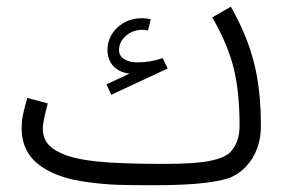

<svg xmlns="http://www.w3.org/2000/svg" viewBox="-20 -547 834 567"><path d="M687.5 -175.3Q687.5 -278.3 669.2 -349.1Q650.9 -419.9 606.9 -495.6L661.6 -527.3Q708 -446.3 729.2 -365.2Q750.5 -284.2 750.5 -175.3Q750.5 -102.1 706.1 -54.7Q687.5 -35.2 663.8 -24.4Q640.1 -13.7 584 -6.8Q527.8 0 432.1 0Q366.7 0 328.4 -1.2Q290 -2.4 241.2 -8.8Q192.4 -15.1 158.2 -27.3Q99.6 -48.3 71.8 -83Q43.9 -117.7 43.9 -168.9Q43.9 -178.7 44.7 -187.5Q45.4 -196.3 47.6 -206.3Q49.8 -216.3 51 -221.9Q52.2 -227.5 55.7 -240.2Q59.1 -252.9 60.5 -257.8L121.1 -241.7Q106.4 -186.5 106.4 -168.5Q106.4 -136.7 124.8 -118.2Q143.1 -99.6 178.2 -87.4Q222.2 -72.8 291.7 -67.9Q361.3 -63 464.4 -63Q556.6 -63 600.6 -72Q644.5 -81.1 660.2 -97.7Q687.5 -127 687.5 -175.3ZM460.4 -375.5 475.1 -344.7 308.6 -267.1 294.4 -297.9 362.3 -329.6Q332.5 -333 314.9 -351.6Q297.4 -370.1 297.4 -399.4Q297.4 -438.5 326.9 -465.8Q356.4 -493.2 399.4 -493.2Q412.1 -493.2 425.3 -490.2L417 -457Q409.7 -459 400.4 -459Q372.1 -459 351.8 -441.2Q331.5 -423.3 331.5 -399.4Q331.5 -381.8 346.9 -372.3Q362.3 -362.8 385.3 -362.8Q424.8 -362.8 460.4 -375.5Z"/></svg>

Font: Estedad
Style: regular
Weight: 400
Version: Version 0.7(Beta10)